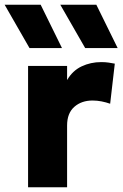

<svg xmlns="http://www.w3.org/2000/svg" viewBox="-50 -787 515 807"><path d="M68 0V-510H232V-450.5Q255 -490 293 -508Q331 -526 375.5 -526Q392.5 -526 406 -524Q419.5 -522 432.5 -519.5L413 -351Q396 -357 377 -360.8Q358 -364.5 339 -364.5Q292.5 -364.5 262.2 -337.8Q232 -311 232 -259.5V0ZM308 -585 203.5 -767H355L444.5 -585ZM74 -585 -30.5 -767H121L210.5 -585Z"/></svg>

Font: Geologica Cursive
Style: Bold
Weight: 700
Designer: Sindre Bremnes, Frode Helland
Foundry: Monokrom Skriftforlag AS
Version: Version 1.010;gftools[0.9.28]